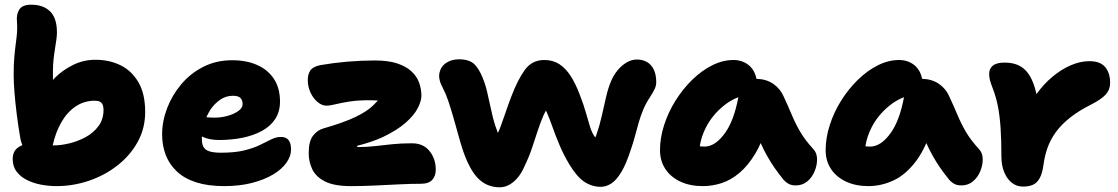

<svg xmlns="http://www.w3.org/2000/svg" viewBox="-20 -781 4753 816"><path d="M220 10Q188 10 155.5 4Q123 -2 95.5 -15.5Q68 -29 51 -51Q34 -73 34 -105Q34 -139 58 -155Q65 -160 75 -164Q70 -176 67 -190Q58 -241 51.5 -292.5Q45 -344 41.5 -388.5Q38 -433 38 -464Q38 -508 41 -540.5Q44 -573 47.5 -598.5Q51 -624 52.5 -645.5Q54 -667 52 -690Q49 -720 62 -740.5Q75 -761 113 -761Q164 -761 193 -732.5Q222 -704 222 -643Q222 -630 219.5 -612Q217 -594 213.5 -572.5Q210 -551 207.5 -527.5Q205 -504 205 -480Q205 -459 205 -441Q209 -446 214 -451Q246 -483 290.5 -505Q335 -527 386 -527Q444 -527 491.5 -504Q539 -481 568 -432Q597 -383 597 -305Q597 -236 565.5 -178.5Q534 -121 480 -78.5Q426 -36 358.5 -13Q291 10 220 10ZM204 -163Q206 -163 208 -163Q238 -163 274 -171.5Q310 -180 343.5 -198Q377 -216 398.5 -245Q420 -274 420 -314Q420 -327 416.5 -335.5Q413 -344 405 -348.5Q397 -353 383 -353Q337 -353 300.5 -328Q264 -303 240 -260Q216 -218 204 -163Z M933 10Q864 10 814 -6Q764 -22 732 -52Q700 -82 684.5 -122Q669 -162 669 -210Q669 -265 690 -320.5Q711 -376 750 -422.5Q789 -469 844 -497Q899 -525 967 -525Q1027 -525 1072.5 -505Q1118 -485 1144 -446Q1170 -407 1170 -349Q1170 -306 1149.5 -275Q1129 -244 1093 -224.5Q1057 -205 1010.5 -195.5Q964 -186 911 -186Q867 -186 838 -201Q838 -194 838 -187Q838 -168 845.5 -155.5Q853 -143 871 -137.5Q889 -132 920 -132Q979 -132 1019 -142Q1059 -152 1086 -165.5Q1113 -179 1133.5 -189Q1154 -199 1174 -199Q1196 -199 1206.5 -185.5Q1217 -172 1217 -145Q1217 -117 1197 -89Q1177 -61 1140 -39Q1103 -17 1050.5 -3.5Q998 10 933 10ZM857 -283Q871 -281 892 -281Q920 -281 947 -288.5Q974 -296 992.5 -309Q1011 -322 1011 -338Q1011 -356 1001.5 -365Q992 -374 970 -374Q941 -374 917 -358Q893 -342 875 -316Q865 -300 857 -283Z M1471 10Q1400 10 1361 -10Q1322 -30 1307 -62Q1292 -94 1292 -130Q1292 -181 1310.5 -204.5Q1329 -228 1354 -235Q1441 -260 1491 -284Q1541 -308 1567 -334Q1577 -344 1586 -354Q1571 -355 1550 -355Q1501 -355 1465.5 -349.5Q1430 -344 1406.5 -338Q1383 -332 1367 -332Q1348 -332 1329.5 -347.5Q1311 -363 1299.5 -388Q1288 -413 1288 -440Q1288 -465 1298.5 -481Q1309 -497 1340 -504Q1398 -514 1457 -519Q1516 -524 1573 -524Q1630 -524 1668 -511.5Q1706 -499 1729 -477.5Q1752 -456 1761.5 -429Q1771 -402 1771 -374Q1771 -352 1755.5 -321.5Q1740 -291 1703.5 -259Q1667 -227 1606 -198Q1560 -177 1497 -161Q1498 -158 1499 -157Q1500 -156 1501 -156Q1539 -156 1573.5 -160Q1608 -164 1646 -168Q1684 -172 1731 -172Q1779 -172 1805.5 -139Q1832 -106 1832 -60Q1832 -33 1817 -16.5Q1802 0 1768 0Q1728 0 1677 2.5Q1626 5 1572.5 7.5Q1519 10 1471 10Z M2104 15Q2043 15 2003.5 -32Q1964 -79 1935 -182Q1919 -240 1907 -281.5Q1895 -323 1885 -352.5Q1875 -382 1863 -405Q1842 -443 1847.5 -470.5Q1853 -498 1876 -513.5Q1899 -529 1931 -529Q1964 -529 1984.5 -517Q2005 -505 2023 -469Q2040 -434 2050 -392Q2060 -350 2069 -307Q2078 -264 2092 -227Q2094 -221 2096 -216Q2104 -232 2110 -250Q2118 -271 2127.5 -299.5Q2137 -328 2152 -368Q2180 -442 2210.5 -484Q2241 -526 2293 -526Q2330 -526 2357 -508.5Q2384 -491 2405 -458.5Q2426 -426 2443 -381Q2461 -335 2470.5 -300.5Q2480 -266 2488 -241Q2496 -216 2508 -199Q2509 -198 2510 -197Q2514 -205 2517 -215Q2529 -250 2538 -290.5Q2547 -331 2556 -369.5Q2565 -408 2577 -436Q2588 -462 2605 -482.5Q2622 -503 2643 -515.5Q2664 -528 2687 -528Q2711 -528 2729.5 -517.5Q2748 -507 2758.5 -485.5Q2769 -464 2769 -432Q2769 -416 2761.5 -401Q2754 -386 2743 -369Q2725 -342 2714 -315.5Q2703 -289 2695 -262Q2687 -235 2680 -207.5Q2673 -180 2663 -151Q2642 -85 2620.5 -49.5Q2599 -14 2577 -0.5Q2555 13 2533 13Q2496 13 2464 -8Q2432 -29 2400 -82Q2376 -122 2359 -162Q2342 -202 2329.5 -237.5Q2317 -273 2305 -301Q2303 -306 2300 -311Q2295 -302 2290 -291Q2277 -261 2265.5 -226Q2254 -191 2241 -152Q2228 -113 2208 -72Q2196 -44 2179 -24.5Q2162 -5 2143 5Q2124 15 2104 15Z M2967 10Q2913 10 2872 -9Q2831 -28 2808 -62.5Q2785 -97 2785 -143Q2785 -195 2802.5 -249.5Q2820 -304 2851 -353.5Q2882 -403 2922 -442Q2962 -481 3007 -503.5Q3052 -526 3097 -526Q3139 -526 3168 -499Q3189 -478 3195 -446Q3236 -445 3266 -425Q3297 -403 3310 -372Q3330 -329 3345.5 -292Q3361 -255 3381.5 -220Q3402 -185 3437 -147Q3452 -131 3452.5 -105.5Q3453 -80 3442.5 -54Q3432 -28 3411.5 -10.5Q3391 7 3362 7Q3343 7 3331 0Q3319 -7 3311 -16Q3289 -43 3272 -67.5Q3255 -92 3240 -119Q3226 -143 3213 -173Q3202 -148 3190 -128Q3159 -77 3123 -46.5Q3087 -16 3047.5 -3Q3008 10 2967 10ZM3118 -368Q3084 -355 3055 -331Q3007 -292 2980 -239Q2960 -200 2954 -159Q2964 -158 2974 -158Q3021 -158 3063 -218Q3100 -271 3118 -368Z M3671 10Q3617 10 3576 -9Q3535 -28 3512 -62.5Q3489 -97 3489 -143Q3489 -195 3506.5 -249.5Q3524 -304 3555 -353.5Q3586 -403 3626 -442Q3666 -481 3711 -503.5Q3756 -526 3801 -526Q3843 -526 3872 -499Q3893 -478 3899 -446Q3940 -445 3970 -425Q4001 -403 4014 -372Q4034 -329 4049.5 -292Q4065 -255 4085.5 -220Q4106 -185 4141 -147Q4156 -131 4156.5 -105.5Q4157 -80 4146.5 -54Q4136 -28 4115.5 -10.5Q4095 7 4066 7Q4047 7 4035 0Q4023 -7 4015 -16Q3993 -43 3976 -67.5Q3959 -92 3944 -119Q3930 -143 3917 -173Q3897 -128 3873 -96Q3829 -38 3777 -14Q3725 10 3671 10ZM3822 -368Q3788 -355 3759 -331Q3711 -292 3684 -239Q3664 -200 3658 -159Q3668 -158 3678 -158Q3725 -158 3767 -218Q3804 -271 3822 -368Z M4328 12Q4301 12 4280.5 -4Q4260 -20 4248 -49Q4236 -78 4236 -115Q4236 -185 4232.5 -237Q4229 -289 4221 -329.5Q4213 -370 4200 -403Q4190 -429 4187 -441.5Q4184 -454 4184 -468Q4184 -489 4199.5 -502Q4215 -515 4250 -515Q4282 -515 4306.5 -504.5Q4331 -494 4349 -470Q4367 -446 4379 -405Q4382 -393 4385 -381Q4415 -423 4452 -454Q4490 -486 4530.5 -503.5Q4571 -521 4610 -521Q4656 -521 4677 -496Q4698 -471 4698 -429Q4698 -400 4679.5 -379.5Q4661 -359 4618 -337Q4564 -310 4527 -280.5Q4490 -251 4467 -219Q4444 -187 4432 -153Q4420 -119 4415 -82Q4410 -44 4398.5 -23.5Q4387 -3 4369.5 4.5Q4352 12 4328 12Z"/></svg>

Font: Shantell Sans Light ExtraBold
Style: Regular
Weight: 800
Version: Version 1.011;[c5ecc13dd]